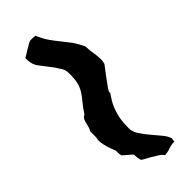

<svg xmlns="http://www.w3.org/2000/svg" viewBox="-6 -568 639 639"><g transform="rotate(45 313.0 -248.5)"><path d="M615 -272Q614 -288 609.5 -299Q605 -310 605 -326Q598 -326 598 -326.5Q598 -327 592 -328Q578 -324 562.5 -311Q547 -298 531 -284.5Q515 -271 499 -260.5Q483 -250 466 -250Q436 -250 416 -254.5Q396 -259 382 -265Q368 -271 358 -277.5Q348 -284 339 -290Q338 -290 338 -289.5Q338 -289 337 -289Q332 -289 321 -297Q310 -305 297 -314.5Q284 -324 273 -332.5Q262 -341 258 -344Q249 -347 238 -347Q224 -347 207 -344Q190 -341 177 -341H173Q147 -329 131.5 -317.5Q116 -306 102 -294.5Q88 -283 72 -271.5Q56 -260 29 -248Q28 -242 28 -236.5Q28 -231 28 -225Q31 -215 35.5 -209Q40 -203 42 -198L58 -172H67Q89 -172 107.5 -186.5Q126 -201 151 -220Q160 -225 165.5 -229Q171 -233 175.5 -235Q180 -237 186 -238Q192 -239 202 -239Q228 -239 244 -234Q260 -229 272.5 -220.5Q285 -212 298 -201Q311 -190 330 -178Q333 -170 339.5 -167Q346 -164 354 -162Q362 -160 369.5 -158Q377 -156 383 -152H412Q416 -151 419 -150.5Q422 -150 427 -150Q433 -150 444.5 -152.5Q456 -155 465 -158L489 -167Q496 -167 500 -167Q504 -167 513 -169L540 -200Q545 -200 554 -201L569 -204Q572 -207 577 -216.5Q582 -226 588 -236.5Q594 -247 601 -257.5Q608 -268 615 -272Z"/></g></svg>

Font: Dokdo
Style: Regular
Weight: 400
Version: Version 2.00